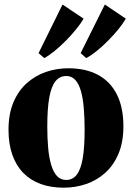

<svg xmlns="http://www.w3.org/2000/svg" viewBox="-20 -838 598 869"><path d="M18.5 -250.5Q18.5 -322.5 40.8 -375Q63 -427.5 101.5 -461.8Q140 -496 188.2 -512.5Q236.5 -529 289 -529Q368.5 -529 424.2 -498.8Q480 -468.5 509.2 -410Q538.5 -351.5 538.5 -266.5Q538.5 -194.5 516.2 -142Q494 -89.5 456 -55.5Q418 -21.5 369.5 -5Q321 11.5 268.5 11.5Q210.5 11.5 164.2 -5.2Q118 -22 85.5 -55.2Q53 -88.5 35.8 -137.5Q18.5 -186.5 18.5 -250.5ZM280 -23.5Q309 -23.5 327.5 -47.5Q346 -71.5 354.5 -121.8Q363 -172 363 -250.5Q363 -304 359.2 -348.8Q355.5 -393.5 346.2 -426Q337 -458.5 320.8 -476.2Q304.5 -494 280 -494Q250 -494 231 -470.2Q212 -446.5 203 -396.2Q194 -346 194 -265.5Q194 -212.5 198 -168.2Q202 -124 211.8 -91.5Q221.5 -59 238 -41.2Q254.5 -23.5 280 -23.5ZM370 -575.5 345 -597.5 454.5 -817.5 549.5 -753.5Q536.5 -731 515.5 -705.2Q494.5 -679.5 469.2 -654Q444 -628.5 418.5 -607.8Q393 -587 371 -575.5ZM180 -575.5 154.5 -597.5 263 -817.5 358.5 -753.5Q345 -730.5 324 -704.8Q303 -679 278 -653.8Q253 -628.5 227.8 -607.8Q202.5 -587 181 -575.5Z"/></svg>

Font: Merriweather 120pt ExtraBold
Style: Regular
Weight: 800
Version: Version 2.100